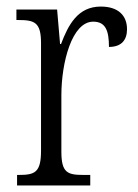

<svg xmlns="http://www.w3.org/2000/svg" viewBox="-20 -565 420 585"><path d="M32 0H255V-32H235C186 -32 167 -38 167 -103V-275C167 -374 199 -499 264 -499C302 -499 312 -471 312 -422C351 -422 367 -444 367 -476C367 -517 341 -545 287 -545C217 -545 188 -489 166 -431H163L154 -536H30V-504H35C86 -504 105 -497 105 -433V-106C105 -39 86 -32 37 -32H32Z"/></svg>

Font: Noto Serif Hebrew Condensed Light
Style: Regular
Weight: 300
Width: 3
Designer: Monotype Design Team
Foundry: Monotype Imaging Inc.
Version: Version 2.004